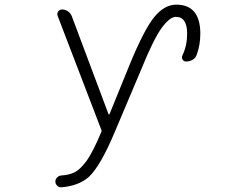

<svg xmlns="http://www.w3.org/2000/svg" viewBox="-20 -585 1040 811"><path d="M438.5 -102.5Q439.5 -101.6 440.4 -101.6Q441.4 -101.6 442.4 -102.5L528.3 -313.5Q588.9 -460.9 631.8 -513.2Q674.8 -565.4 724.6 -565.4Q825.2 -565.4 826.2 -444.3Q826.2 -393.6 810.5 -352.5Q805.7 -339.8 793.5 -332.5Q781.2 -325.2 765.6 -325.2Q755.9 -325.2 751 -334Q746.1 -342.8 751 -351.6Q770.5 -393.6 770.5 -442.4Q770.5 -513.7 722.7 -513.7Q697.3 -513.7 663.1 -467.3Q628.9 -420.9 576.2 -291L463.9 -25.4Q404.3 116.2 355.5 162.1Q312.5 200.2 239.3 206.1Q238.3 206.1 237.3 206.1Q227.5 206.1 221.7 199.2Q213.9 192.4 213.9 182.1Q213.9 171.9 221.2 164.6Q228.5 157.2 238.3 156.2Q270.5 154.3 291 144.5Q318.4 132.8 347.7 91.8Q375 51.8 408.2 -28.3Q410.2 -32.2 408.2 -36.1L223.6 -517.6Q219.7 -527.3 225.6 -536.1Q231.4 -544.9 242.2 -544.9Q255.9 -544.9 267.1 -537.1Q278.3 -529.3 283.2 -516.6Z"/></svg>

Font: Gen Jyuu Gothic L Monospace Light
Style: Regular
Weight: 300
Designer: [Source Han Sans]
Ryoko NISHIZUKA  (kana & ideographs); Paul D. Hunt (Latin, Greek & Cyrillic); Wenlong ZHANG  (bopomofo
Version: Version 1.002.20150607